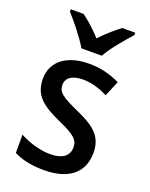

<svg xmlns="http://www.w3.org/2000/svg" viewBox="-145 -843 725 929"><g transform="rotate(20 217.5 -378.0)"><path d="M168 -606H273C297 -651 352 -715 387 -754V-766H320C287 -740 254 -713 220 -676C188 -711 152 -744 121 -766H55V-754C91 -714 143 -650 168 -606ZM396 -151C396 -238 342 -275 255 -314C168 -353 142 -370 142 -409C142 -445 172 -467 228 -467C273 -467 315 -453 356 -433L389 -512C340 -536 289 -549 230 -549C117 -549 43 -496 43 -404C43 -318 95 -281 185 -240C275 -201 296 -179 296 -143C296 -100 266 -73 199 -73C145 -73 85 -93 43 -116V-22C84 -1 133 10 199 10C323 10 396 -46 396 -151Z"/></g></svg>

Font: Noto Sans Devanagari UI SemiCondensed Medium
Style: Regular
Weight: 500
Width: 4
Designer: Jelle Bosma - Monotype Design Team
Foundry: Monotype Imaging Inc.
Version: Version 2.004